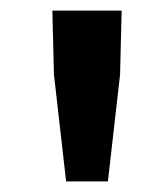

<svg xmlns="http://www.w3.org/2000/svg" viewBox="-20 -801 318 363"><path d="M210 -781H79L82 -660L105 -458H184L207 -660Z"/></svg>

Font: Bithumb Trading Sans Semibold
Style: Regular
Weight: 600
Designer: Ham Hyungwon
Foundry: Bithumb
Version: Version 0.500;FEAKit 1.0